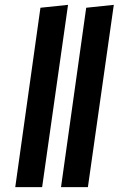

<svg xmlns="http://www.w3.org/2000/svg" viewBox="-20 -773 501 793"><path d="M154 0H43L147 -741L261 -753ZM343 0H232L336 -741L450 -753Z"/></svg>

Font: FiraGO Medium
Style: Italic
Weight: 500
Italic angle: -8°
Designer: bBox Type GmbH
Foundry: bBox Type GmbH
Version: Version 1.001